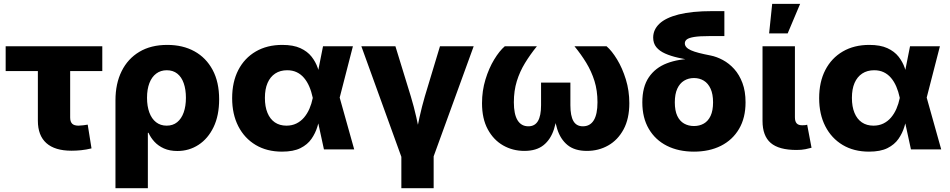

<svg xmlns="http://www.w3.org/2000/svg" viewBox="-20 -786 4999 1010"><path d="M356 6.8Q268.6 6.8 223.9 -33.2Q179.2 -73.2 179.2 -150.9V-412.1H9.8V-542.5H518.1V-412.1H349.1V-168Q349.1 -146 359.4 -135.5Q369.6 -125 393.1 -125Q402.8 -125 418.5 -127Q434.1 -128.9 441.4 -130.4L461.4 -5.4Q433.1 1.5 406.7 4.2Q380.4 6.8 356 6.8Z M587.4 204.1V-258.3Q587.4 -346.2 619.9 -411.6Q652.3 -477.1 713.1 -513.4Q773.9 -549.8 859.9 -549.8Q941.9 -549.8 1002.9 -516.1Q1064 -482.4 1098.4 -418.5Q1132.8 -354.5 1132.8 -263.7Q1132.8 -178.2 1103.5 -117.4Q1074.2 -56.6 1024.4 -24.2Q974.6 8.3 913.1 8.3Q872.6 8.3 842.5 -5.1Q812.5 -18.6 792.5 -40.3Q772.5 -62 761.2 -87.4H757.8V204.1ZM856.9 -125Q889.6 -125 912.1 -143.3Q934.6 -161.6 946.3 -194.6Q958 -227.5 958 -271.5Q958 -315.4 946.5 -348.1Q935.1 -380.9 912.6 -398.7Q890.1 -416.5 857.4 -416.5Q825.2 -416.5 801.8 -398.9Q778.3 -381.3 765.9 -348.9Q753.4 -316.4 753.4 -271.5Q753.4 -227.5 765.6 -194.3Q777.8 -161.1 801 -143.1Q824.2 -125 856.9 -125Z M1463.4 11.7Q1383.8 11.7 1325 -23.4Q1266.1 -58.6 1233.6 -121.8Q1201.2 -185.1 1201.2 -269.5Q1201.2 -355 1233.6 -417.7Q1266.1 -480.5 1325.4 -515.1Q1384.8 -549.8 1464.8 -549.8Q1522.9 -549.8 1560.1 -532.7Q1597.2 -515.6 1618.9 -488Q1640.6 -460.4 1651.6 -428.2Q1662.6 -396 1668 -366.2H1718.8L1766.1 -275.4L1843.3 0H1684.1L1625 -272.5Q1618.2 -304.7 1606.9 -330.8Q1595.7 -356.9 1579.3 -376.2Q1563 -395.5 1541 -406Q1519 -416.5 1490.7 -416.5Q1454.1 -416.5 1427.7 -399.2Q1401.4 -381.8 1387.5 -349.6Q1373.5 -317.4 1373.5 -271Q1373.5 -225.1 1387 -192.4Q1400.4 -159.7 1425.8 -142.3Q1451.2 -125 1486.8 -125Q1515.6 -125 1538.8 -136.2Q1562 -147.5 1579.1 -167.5Q1596.2 -187.5 1607.7 -213.9Q1619.1 -240.2 1625 -269.5L1679.2 -542.5H1836.4L1766.1 -269.5L1718.8 -183.1H1666Q1659.7 -152.8 1649.4 -119.1Q1639.2 -85.4 1618.4 -55.4Q1597.7 -25.4 1560.5 -6.8Q1523.4 11.7 1463.4 11.7Z M2093.3 44.4 1880.9 -542.5H2060.1L2141.1 -278.8Q2157.2 -225.6 2169.7 -170.4Q2182.1 -115.2 2194.8 -54.2H2162.6Q2174.8 -115.2 2187 -170.2Q2199.2 -225.1 2214.8 -278.8L2294.4 -542.5H2471.7L2258.3 44.4ZM2091.3 204.1V-3.4H2261.2V204.1Z M2738.3 7.8Q2677.2 7.8 2626.7 -21Q2576.2 -49.8 2545.9 -105.7Q2515.6 -161.6 2515.6 -243.2Q2515.6 -308.6 2533.7 -367.9Q2551.8 -427.2 2579.6 -472.9Q2607.4 -518.6 2635.3 -542.5H2804.2Q2769 -499 2741.7 -454.3Q2714.4 -409.7 2698.7 -359.1Q2683.1 -308.6 2683.1 -248Q2683.1 -185.1 2702.6 -153.3Q2722.2 -121.6 2759.3 -121.6Q2793.5 -121.6 2809.8 -149.2Q2826.2 -176.8 2826.2 -232.4V-351.6H2980.5V-232.4Q2980.5 -176.8 2996.3 -149.2Q3012.2 -121.6 3046.4 -121.6Q3084 -121.6 3103.5 -153.3Q3123 -185.1 3123 -248Q3123 -309.6 3107.2 -360.1Q3091.3 -410.6 3064 -455.6Q3036.6 -500.5 3002 -542.5H3170.9Q3198.7 -518.6 3226.3 -473.1Q3253.9 -427.7 3272.2 -368.4Q3290.5 -309.1 3290.5 -243.2Q3290.5 -161.6 3260.3 -105.5Q3230 -49.3 3179.4 -20.8Q3128.9 7.8 3067.4 7.8Q3003.4 7.8 2965.8 -22.7Q2928.2 -53.2 2911.1 -107.4Q2894 -161.6 2891.6 -232.9H2914.1Q2911.6 -161.1 2894.3 -106.9Q2877 -52.7 2839.4 -22.5Q2801.8 7.8 2738.3 7.8Z M3630.4 11.7Q3549.3 11.7 3488.3 -19Q3427.2 -49.8 3393.1 -107.9Q3358.9 -166 3358.9 -247.6Q3358.9 -329.1 3393.1 -379.4Q3427.2 -429.7 3488.3 -453.1Q3549.3 -476.6 3630.4 -476.6V-465.3Q3586.4 -473.6 3547.4 -482.4Q3508.3 -491.2 3478.8 -504.4Q3449.2 -517.6 3432.6 -537.8Q3416 -558.1 3416 -588.4Q3416 -629.9 3448.7 -661.1Q3481.4 -692.4 3550.3 -710Q3619.1 -727.5 3727.1 -727.5H3790.5V-596.2H3711.9Q3659.7 -596.2 3631.6 -591.6Q3603.5 -586.9 3593 -578.6Q3582.5 -570.3 3582.5 -558.1Q3582.5 -546.9 3590.6 -537.8Q3598.6 -528.8 3614.7 -521.5Q3630.9 -514.2 3656.5 -507.6Q3682.1 -501 3717.8 -494.1Q3750 -487.8 3782.7 -470.2Q3815.4 -452.6 3842.3 -422.9Q3869.1 -393.1 3885.5 -349.6Q3901.9 -306.2 3901.9 -247.6Q3901.9 -166 3867.7 -107.9Q3833.5 -49.8 3772.5 -19Q3711.4 11.7 3630.4 11.7ZM3630.4 -123Q3659.7 -123 3682.4 -136Q3705.1 -148.9 3718 -176.5Q3731 -204.1 3731 -247.6Q3731 -291 3718 -319.3Q3705.1 -347.7 3682.4 -361.6Q3659.7 -375.5 3630.4 -375.5Q3601.6 -375.5 3578.6 -361.6Q3555.7 -347.7 3542.7 -319.3Q3529.8 -291 3529.8 -247.6Q3529.8 -204.1 3542.7 -176.5Q3555.7 -148.9 3578.6 -136Q3601.6 -123 3630.4 -123Z M4170.4 2.9Q4077.1 2.9 4034.2 -34.2Q3991.2 -71.3 3991.2 -149.9V-542.5H4161.6V-168.9Q4161.6 -147.5 4170.7 -137.2Q4179.7 -127 4199.7 -127Q4210 -127 4216.1 -127.7Q4222.2 -128.4 4226.1 -129.9L4249 -8.8Q4237.3 -5.4 4217 -1.2Q4196.8 2.9 4170.4 2.9ZM4025.9 -610.4 4042 -765.6H4189L4123.5 -610.4Z M4551.3 11.7Q4471.7 11.7 4412.8 -23.4Q4354 -58.6 4321.5 -121.8Q4289.1 -185.1 4289.1 -269.5Q4289.1 -355 4321.5 -417.7Q4354 -480.5 4413.3 -515.1Q4472.7 -549.8 4552.7 -549.8Q4610.8 -549.8 4647.9 -532.7Q4685.1 -515.6 4706.8 -488Q4728.5 -460.4 4739.5 -428.2Q4750.5 -396 4755.9 -366.2H4806.6L4854 -275.4L4931.2 0H4772L4712.9 -272.5Q4706.1 -304.7 4694.8 -330.8Q4683.6 -356.9 4667.2 -376.2Q4650.9 -395.5 4628.9 -406Q4606.9 -416.5 4578.6 -416.5Q4542 -416.5 4515.6 -399.2Q4489.3 -381.8 4475.3 -349.6Q4461.4 -317.4 4461.4 -271Q4461.4 -225.1 4474.9 -192.4Q4488.3 -159.7 4513.7 -142.3Q4539.1 -125 4574.7 -125Q4603.5 -125 4626.7 -136.2Q4649.9 -147.5 4667 -167.5Q4684.1 -187.5 4695.6 -213.9Q4707 -240.2 4712.9 -269.5L4767.1 -542.5H4924.3L4854 -269.5L4806.6 -183.1H4753.9Q4747.6 -152.8 4737.3 -119.1Q4727.1 -85.4 4706.3 -55.4Q4685.5 -25.4 4648.4 -6.8Q4611.3 11.7 4551.3 11.7Z"/></svg>

Font: Inter 16pt ExtraBold
Style: Regular
Weight: 800
Version: Version 4.001;git-66647c0bb